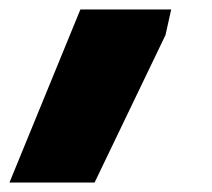

<svg xmlns="http://www.w3.org/2000/svg" viewBox="-109 -228 449 406"><path d="M253 -208 241 -154 91 158H-89L61 -208Z"/></svg>

Font: Nacelle Black
Style: Italic
Weight: 900
Italic angle: -12°
Designer: Sora Sagano
Foundry: Sora Sagano
Version: Version 1.000;FEAKit 1.0